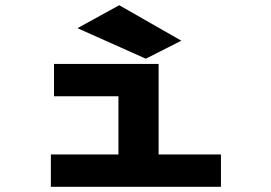

<svg xmlns="http://www.w3.org/2000/svg" viewBox="-20 -716 1040 736"><path d="M175 0V-124H434V-347H187V-471H588V-124H827V0ZM539 -491 277 -608 437 -696 675 -560Z"/></svg>

Font: Inconsolata UltraExpanded Black
Style: Regular
Weight: 900
Width: 9
Monospace: yes
Designer: Raph Levien, Cyreal, Brenton Simpson
Foundry: Raph Levien, Cyreal, Google
Version: Version 3.001; ttfautohint (v1.8.2.53-6de2)